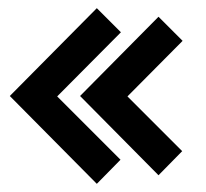

<svg xmlns="http://www.w3.org/2000/svg" viewBox="-20 -573 504 470"><path d="M217 -123 4 -338 217 -553 276 -494 120 -337 275 -182ZM368 -144 176 -338 368 -532 427 -473 292 -337 426 -203Z"/></svg>

Font: Kreon Light Medium
Style: Regular
Weight: 500
Version: Version 2.002